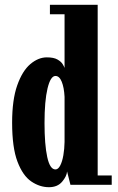

<svg xmlns="http://www.w3.org/2000/svg" viewBox="-20 -770 491 800"><path d="M184 10Q145.5 10 110.2 -14Q75 -38 52.8 -96.5Q30.5 -155 30.5 -259Q30.5 -354.5 51.8 -414.5Q73 -474.5 106.2 -502.8Q139.5 -531 175 -531Q204 -531 219.5 -522Q235 -513 241.2 -502.5Q247.5 -492 249 -487V-710.5H188V-750H387V-39H445.5V0H273.5L259.5 -55.5Q258 -35.5 238.8 -12.8Q219.5 10 184 10ZM211 -64Q222.5 -64 231 -80.5Q239.5 -97 244 -123.2Q248.5 -149.5 249 -178.5V-366.5Q247 -405.5 237.2 -429.5Q227.5 -453.5 211 -453.5Q190.5 -453.5 178 -401.5Q165.5 -349.5 165.5 -257.5Q165.5 -167.5 176.8 -115.8Q188 -64 211 -64Z"/></svg>

Font: Imbue 10pt ExtraBold
Style: Regular
Weight: 800
Designer: Tyler Finck
Foundry: Etcetera Type Company
Version: Version 1.102; ttfautohint (v1.8.3)